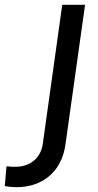

<svg xmlns="http://www.w3.org/2000/svg" viewBox="-147 -559 407 799"><path d="M-78 220C25 220 108 160 125 45L207 -539H112L31 40C22 102 -25 135 -82 135C-92 135 -106 135 -120 133L-127 215C-116 218 -92 220 -78 220Z"/></svg>

Font: Mluvka Medium
Style: Italic
Weight: 500
Italic angle: -8°
Designer: Modified by Jiří Krblich, Original typeface by Gumpita Rahayu
Foundry: Gumpita Rahayu & Jiří Krblich
Version: Version 2.000;Glyphs 3.1.1 (3134)